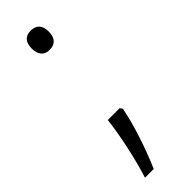

<svg xmlns="http://www.w3.org/2000/svg" viewBox="-232 -610 701 701"><g transform="rotate(-45 118.5 -259.5)"><path d="M118 -498C147 -498 163 -515 163 -548C163 -581 147 -597 118 -597C91 -597 75 -581 75 -548C75 -515 91 -498 118 -498ZM148 -167H87C79 -97 58 3 34 78H79C110 7 140 -81 155 -157Z"/></g></svg>

Font: Noto Sans Tamil UI Light
Style: Regular
Weight: 300
Designer: Jelle Bosma - Monotype Design Team
Foundry: Monotype Imaging Inc.
Version: Version 2.004